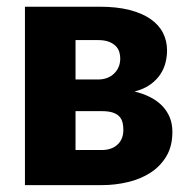

<svg xmlns="http://www.w3.org/2000/svg" viewBox="-20 -538 548 558"><path d="M52.5 -518.5H269.5Q319.5 -518.5 356.5 -509Q393.5 -499.5 417.8 -482.5Q442 -465.5 453.8 -442.2Q465.5 -419 465.5 -391.5Q465.5 -374.5 461.2 -356.8Q457 -339 446.5 -322.8Q436 -306.5 417.8 -293Q399.5 -279.5 371 -272Q394.5 -266.5 414.8 -256.5Q435 -246.5 449.8 -232Q464.5 -217.5 472.8 -198.2Q481 -179 481 -154.5Q481 -113 463.5 -83.8Q446 -54.5 417.2 -36Q388.5 -17.5 351.8 -8.8Q315 0 276.5 0H52.5ZM199.5 -215V-102H275.5Q304.5 -102 321.5 -117.8Q338.5 -133.5 338.5 -160.5Q338.5 -171.5 336.2 -181.5Q334 -191.5 327.2 -199Q320.5 -206.5 308 -210.8Q295.5 -215 275.5 -215ZM199.5 -307H265Q293.5 -307 311.5 -324.2Q329.5 -341.5 329.5 -368.5Q329.5 -378 326.5 -387.5Q323.5 -397 316 -404.5Q308.5 -412 296 -416.8Q283.5 -421.5 265 -421.5H199.5Z"/></svg>

Font: Lato Black
Style: Regular
Weight: 900
Designer: Lukasz Dziedzic
Foundry: tyPoland Lukasz Dziedzic
Version: Version 2.007; 2014-02-27